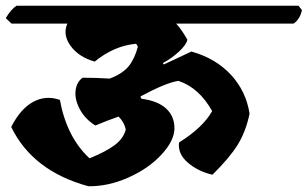

<svg xmlns="http://www.w3.org/2000/svg" viewBox="-54 -647 1069 667"><path d="M233 -377Q279 -377 327 -374Q372 -391 393 -417Q414 -443 425 -485L419 -495Q342 -488 275 -433Q219 -449 191 -488Q163 -527 180 -565H-14L-34 -584Q-16 -614 3 -627H983L995 -612Q988 -580 966 -565H558Q578 -543 597 -509Q593 -491 567.5 -467.5Q542 -444 512 -428L515 -423L611 -468Q696 -444 748.5 -387Q801 -330 813 -252Q800 -190 772 -144.5Q744 -99 684 -40Q633 -52 598 -82.5Q563 -113 568 -152Q651 -204 683 -261Q638 -342 566 -366Q523 -360 434 -312L437 -304Q493 -297 522.5 -270.5Q552 -244 552 -201.5Q552 -159 507.5 -110.5Q463 -62 392.5 -30.5Q322 1 253 0Q59 -53 -15 -206Q17 -269 61 -293Q105 -317 154 -300Q178 -170 257 -97Q314 -120 344.5 -143Q375 -166 383 -197Q378 -222 358 -242Q323 -230 277 -211Q241 -234 223 -268Q205 -302 208.5 -332Q212 -362 233 -377Z"/></svg>

Font: Tillana ExtraBold
Style: Regular
Weight: 800
Designer: Lipi Raval (Devanagari, Latin), Jonny Pinhorn (Latin)
Foundry: Indian Type Foundry
Version: Version 2.003;PS 1.0;hotconv 1.0.79;makeotf.lib2.5.61930; tt